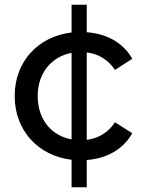

<svg xmlns="http://www.w3.org/2000/svg" viewBox="-20 -670 611 810"><path d="M346 -80V-449C394 -443 436 -419 465 -375L538 -422C500 -490 430 -528 346 -534V-650H282V-533C140 -516 42 -410 42 -265C42 -120 140 -13 282 4V120H346V5C430 -1 500 -40 538 -108L465 -154C436 -110 394 -86 346 -80ZM139 -265C139 -363 198 -431 282 -447V-82C198 -97 139 -165 139 -265Z"/></svg>

Font: AWKNG-Font Medium
Style: Regular
Weight: 500
Designer: Awakening Church
Foundry: Awakening Church
Version: Version 1.700;PS 001.700;hotconv 1.0.88;makeotf.lib2.5.64775